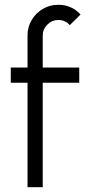

<svg xmlns="http://www.w3.org/2000/svg" viewBox="-20 -782 370 802"><path d="M158.5 -633.5V-500H311V-436.5H158.5V0H95V-436.5H25V-500H95V-633.5Q95 -669 112.2 -698.2Q129.5 -727.5 158.8 -744.8Q188 -762 223.5 -762Q279 -762 316.5 -721.5L271.5 -677Q253 -698.5 223.5 -698.5Q197 -698.5 177.8 -679.2Q158.5 -660 158.5 -633.5Z"/></svg>

Font: Urbanist Light
Style: Regular
Weight: 300
Designer: Corey Hu
Foundry: Corey Hu
Version: Version 1.330; ttfautohint (v1.8.4.7-5d5b)